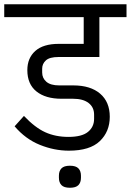

<svg xmlns="http://www.w3.org/2000/svg" viewBox="-40 -718 617 906"><path d="M285 -7Q216 -7 148 -34.5Q80 -62 29 -122L73 -171Q125 -116 173.5 -94Q222 -72 283 -72Q346 -72 375 -95.5Q404 -119 404 -157V-177Q404 -212 378 -232Q352 -252 305 -252H250Q175 -252 132 -286.5Q89 -321 89 -387Q89 -444 126.5 -477.5Q164 -511 237 -511H355V-637H-20V-698H557V-637H429V-449H236Q194 -449 176.5 -433Q159 -417 159 -394V-376Q159 -349 179 -332Q199 -315 239 -315H306Q387 -315 432.5 -276Q478 -237 478 -167Q478 -97 431 -52Q384 -7 285 -7ZM290 168Q262 168 250 155.5Q238 143 238 121V111Q238 89 250 76.5Q262 64 290 64Q318 64 330 76.5Q342 89 342 111V121Q342 143 330 155.5Q318 168 290 168Z"/></svg>

Font: IBM Plex Sans Devanagari
Style: Regular
Weight: 400
Designer: Mike Abbink, Paul van der Laan, Pieter van Rosmalen, Erin McLaughlin
Foundry: Bold Monday
Version: Version 1.1